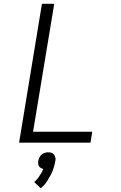

<svg xmlns="http://www.w3.org/2000/svg" viewBox="-20 -755 640 1016"><path d="M81 0 202 -735H267L155 -58H468L459 0ZM195 241 161 208Q166 204 170 200Q174 196 178 191.5Q182 187 185 182Q188 177 191 172.5Q194 168 198 161.5Q202 155 204 152V149L209 139Q206 138 202.5 137Q199 136 196.5 134Q194 132 191.5 130.5Q189 129 187 126Q185 123 184 120.5Q183 118 182.5 114.5Q182 111 182 107Q182 103 182 101L183 95Q184 91 185 87Q186 83 188 79Q190 75 192.5 71.5Q195 68 198 65Q201 62 204.5 59.5Q208 57 212 55.5Q216 54 221.5 52.5Q227 51 229 51H235Q239 51 243 51.5Q247 52 251 53Q255 54 258 56Q261 58 263.5 60.5Q266 63 268 66.5Q270 70 271.5 73.5Q273 77 273.5 82Q274 87 274 89L273 95Q272 101 271 106.5Q270 112 268.5 117.5Q267 123 265 129Q263 135 261.5 140.5Q260 146 257.5 151.5Q255 157 252.5 162.5Q250 168 247 173Q244 178 241 183.5Q238 189 234.5 195Q231 201 228 205.5Q225 210 220.5 216Q216 222 214 224Z"/></svg>

Font: Iosevka Aile Light
Style: Italic
Weight: 300
Italic angle: -9°
Designer: Belleve Invis
Foundry: Belleve Invis
Version: Version 31.1.0; ttfautohint (v1.8.4)